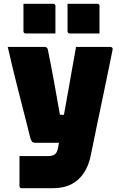

<svg xmlns="http://www.w3.org/2000/svg" viewBox="-20 -795 640 1015"><path d="M564 -547Q569 -547 573 -543Q577 -539 575 -531Q561 -461 547 -394Q533 -327 519 -259.5Q505 -192 490.5 -123Q476 -54 461 21Q450 79 423.5 119Q397 159 356.5 179.5Q316 200 259 200Q238 200 211 200Q184 200 158.5 200Q133 200 115 200Q97 200 94 200Q89 200 86 197Q83 194 83 189V30H103Q136 30 169 30Q202 30 235 30Q259 30 270.5 20.5Q282 11 287 -13Q294 -56 303 -106Q312 -156 322 -210.5Q332 -265 342 -321.5Q352 -378 362 -435Q372 -492 382 -547Q399 -547 422 -547Q445 -547 470.5 -547Q496 -547 520.5 -547Q545 -547 564 -547ZM215 -547Q223 -547 227.5 -543Q232 -539 233 -532Q242 -488 249.5 -449Q257 -410 263.5 -375Q270 -340 275.5 -308Q281 -276 286.5 -246Q292 -216 297 -188H367L338 -40H172Q162 -40 156 -42Q150 -44 147 -49.5Q144 -55 140 -66Q136 -83 126.5 -120.5Q117 -158 104 -209.5Q91 -261 76 -319Q61 -377 47 -435.5Q33 -494 21 -547Q38 -547 62.5 -547Q87 -547 114.5 -547Q142 -547 168 -547Q194 -547 215 -547ZM104 -775Q140 -775 183 -775Q226 -775 262 -775Q266 -775 268 -773.5Q270 -772 271.5 -770Q273 -768 273 -764V-618Q237 -618 194 -618Q151 -618 115 -618Q112 -618 109.5 -619.5Q107 -621 105.5 -623.5Q104 -626 104 -629ZM337 -775Q373 -775 416 -775Q459 -775 495 -775Q499 -775 501 -773.5Q503 -772 504.5 -770Q506 -768 506 -764V-618Q470 -618 427 -618Q384 -618 348 -618Q345 -618 342.5 -619.5Q340 -621 338.5 -623.5Q337 -626 337 -629Z"/></svg>

Font: Recursive Monospace Black
Style: Regular
Weight: 900
Version: Version 1.047